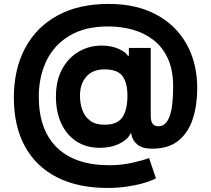

<svg xmlns="http://www.w3.org/2000/svg" viewBox="-20 -744 1071 974"><path d="M526.4 209.5Q375.5 209.5 269 155.3Q162.6 101.1 106.4 -1.5Q50.3 -104 50.3 -249Q50.3 -392.1 106.9 -499Q163.6 -606 271 -665Q378.4 -724.1 531.2 -724.1Q672.4 -724.1 772.9 -669.9Q873.5 -615.7 927 -519.3Q980.5 -422.9 980.5 -296.4Q980.5 -210.4 958 -140.9Q935.5 -71.3 885.3 -30.5Q835 10.3 751 10.3Q702.1 10.3 676.5 -11Q650.9 -32.2 645.5 -66.9H641.6Q629.4 -36.6 586.2 -15.4Q543 5.9 486.3 5.9Q418 5.9 367.9 -26.6Q317.9 -59.1 290.8 -117.7Q263.7 -176.3 263.7 -253.9Q263.7 -335.4 295.2 -393.3Q326.7 -451.2 379.4 -481.9Q432.1 -512.7 494.6 -512.7Q544.9 -512.7 581.5 -496.3Q618.2 -480 628.4 -461.4H633.8V-501H744.6V-154.3Q744.6 -103.5 784.2 -103.5Q821.3 -103.5 839.8 -152.1Q858.4 -200.7 858.4 -304.7Q858.4 -388.7 831.5 -447Q804.7 -505.4 758.3 -541.3Q711.9 -577.1 652.8 -593.5Q593.8 -609.9 529.3 -609.9Q411.1 -609.9 332.8 -563Q254.4 -516.1 215.6 -435.5Q176.8 -355 176.8 -253.4Q176.8 -85 269 4.6Q361.3 94.2 534.7 94.2Q596.2 94.2 652.1 81.5Q708 68.8 736.3 57.6L771 160.6Q749 172.9 710.9 184.1Q672.9 195.3 625 202.4Q577.1 209.5 526.4 209.5ZM385.7 -257.8Q385.7 -220.2 397.5 -186.8Q409.2 -153.3 436.5 -132.3Q463.9 -111.3 509.8 -111.3Q575.2 -111.3 600.8 -148.9Q626.5 -186.5 626.5 -258.8Q626.5 -322.8 601.8 -357.4Q577.1 -392.1 509.8 -392.1Q450.7 -392.1 418.2 -355.5Q385.7 -318.8 385.7 -257.8Z"/></svg>

Font: Konkhmer Sleokchher
Style: Regular
Weight: 400
Designer: Suon May Sophanith
Version: Version 1.000; ttfautohint (v1.8.4.7-5d5b);gftools[0.9.23]